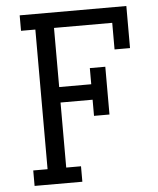

<svg xmlns="http://www.w3.org/2000/svg" viewBox="-53 -796 690 841"><g transform="rotate(-5 292.0 -375.0)"><path d="M351 -283V-354H210V-68H275V0H65V-68H128V-682H65V-750H534V-565H466V-682H210V-422H351V-493H419V-283Z"/></g></svg>

Font: Kelly Slab
Style: Regular
Weight: 400
Designer: Denis Masharov
Foundry: Denis Masharov
Version: Version 1.001